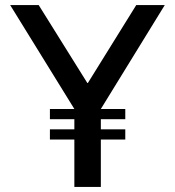

<svg xmlns="http://www.w3.org/2000/svg" viewBox="-20 -734 687 754"><path d="M20 -714H132L323 -408H325L515 -714H627L376 -306H472V-266H376V-226H472V-186H376V0H272V-186H176V-226H272V-266H176V-306H272Z"/></svg>

Font: Non Bureau
Style: Regular
Weight: 400
Designer: Jona Saucedo
Foundry: Non Foundry
Version: Version 1.000; ttfautohint (v1.8.4)